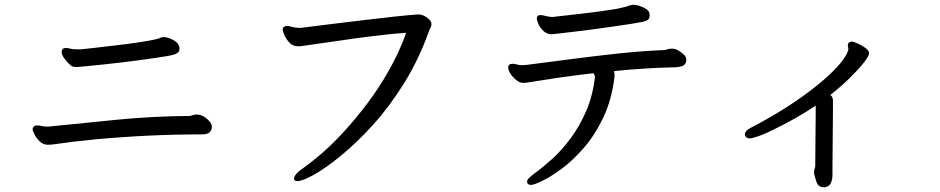

<svg xmlns="http://www.w3.org/2000/svg" viewBox="-20 -731 3980 813"><path d="M691 -494Q577 -475 418 -458Q332 -449 304 -447Q296 -447 288 -449.5Q280 -452 273 -460Q264 -468 252.5 -483.5Q241 -499 241 -512Q241 -518 247 -525Q254 -528 260 -528Q266 -528 277.5 -525Q289 -522 309 -522H322Q330 -523 359 -526Q388 -529 429 -534Q470 -539 513 -544Q639 -561 657 -570Q663 -574 671 -574Q692 -574 715.5 -560.5Q739 -547 740 -526V-524Q740 -510 726 -504Q715 -498 691 -494ZM877 -194Q877 -162 836 -162Q612 -162 384 -141Q283 -131 209 -120Q194 -118 183 -118Q163 -118 148.5 -132Q134 -146 126 -162Q118 -178 118 -182Q118 -190 123 -195Q128 -200 136.5 -200Q145 -200 155.5 -197.5Q166 -195 178 -195H186L475 -224Q628 -239 780 -240Q787 -240 795 -243Q803 -246 813 -246H816H817Q839 -244 857.5 -227Q876 -210 877 -197Z M1250 -535H1243Q1220 -535 1205.5 -550.5Q1191 -566 1184 -583Q1177 -600 1177 -605Q1177 -619 1192 -621H1195Q1205 -621 1218 -617Q1231 -613 1246 -613H1254Q1304 -619 1369.5 -627.5Q1435 -636 1505 -644Q1677 -665 1752 -670Q1761 -670 1774 -665Q1787 -659 1796 -650Q1807 -639 1807 -630Q1807 -621 1803 -614Q1799 -607 1796 -598Q1753 -478 1691 -378.5Q1629 -279 1559.5 -202.5Q1490 -126 1424.5 -72.5Q1359 -19 1310 8.5Q1261 36 1239 36Q1225 36 1225 24Q1225 17 1235 5Q1245 -7 1265 -20Q1295 -41 1339 -78.5Q1383 -116 1433 -170Q1483 -224 1533.5 -290.5Q1584 -357 1627 -433Q1670 -509 1700 -592Q1629 -588 1488 -569Q1426 -560 1258 -536Q1254 -535 1250 -535Z M2663 -711Q2673 -711 2688.5 -706Q2704 -701 2717.5 -692Q2731 -683 2731 -666.5Q2731 -650 2720 -645Q2710 -640 2699 -638Q2671 -632 2561.5 -616.5Q2452 -601 2413 -597Q2321 -586 2315 -586Q2296 -586 2281.5 -599.5Q2267 -613 2260 -629Q2253 -645 2253 -652Q2253 -663 2261 -666Q2269 -669 2288 -664Q2307 -659 2318 -659Q2320 -659 2323 -659.5Q2326 -660 2331.5 -660.5Q2337 -661 2368 -664.5Q2399 -668 2442 -673Q2543 -685 2588 -693Q2632 -702 2641 -706Q2646 -709 2651 -709L2660 -711ZM2132 -445Q2132 -461 2151 -461Q2160 -461 2173 -457Q2182 -455 2189 -455Q2196 -455 2199.5 -455.5Q2203 -456 2208 -456Q2295 -467 2393.5 -480Q2492 -493 2593.5 -504Q2695 -515 2791 -519Q2799 -520 2807 -522.5Q2815 -525 2824 -525H2827Q2839 -525 2852 -517.5Q2865 -510 2875.5 -500Q2886 -490 2886 -480V-478Q2886 -459 2871 -452Q2858 -447 2840 -446Q2718 -444 2580 -430Q2582 -423 2582 -414V-407V-406Q2570 -307 2534 -232Q2498 -157 2450.5 -103Q2403 -49 2356.5 -15Q2310 19 2275 35.5Q2240 52 2229.5 52Q2219 52 2214 46Q2212 43 2212 38Q2212 29 2222 21Q2234 10 2245 2Q2277 -21 2317.5 -57.5Q2358 -94 2396 -145Q2434 -196 2462 -260.5Q2490 -325 2499 -404V-406Q2499 -413 2493 -421Q2414 -412 2345 -402L2223 -383Q2208 -380 2194.5 -380Q2181 -380 2166 -392Q2151 -404 2141.5 -419Q2132 -434 2132 -445Z M3427 -1Q3427 -10 3429.5 -16.5Q3432 -23 3432 -26Q3432 -64 3433 -144.5Q3434 -225 3434 -252V-284Q3359 -233 3267 -188Q3226 -167 3196 -156Q3166 -145 3154.5 -145Q3143 -145 3137 -153Q3134 -156 3134 -161Q3134 -178 3161 -191Q3321 -274 3438 -368Q3494 -413 3528.5 -451.5Q3563 -490 3571 -517Q3571 -519 3572 -521Q3573 -524 3571.5 -529Q3570 -534 3570 -538Q3570 -547 3575 -551Q3580 -555 3586.5 -555Q3593 -555 3610.5 -547.5Q3628 -540 3644 -528.5Q3660 -517 3660 -505.5Q3660 -494 3638 -466Q3616 -438 3579.5 -402Q3543 -366 3496 -329Q3499 -326 3502 -323Q3507 -316 3507 -303V-264Q3507 -233 3506 -145.5Q3505 -58 3505 -26V12Q3505 26 3499.5 41Q3494 56 3478 61Q3475 62 3469 62Q3445 62 3437 39Q3428 10 3427 3Z"/></svg>

Font: Moon Stars Kai HW
Style: Bold
Weight: 700
Designer: GuiWonder
Version: Version 1.101